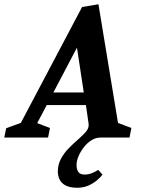

<svg xmlns="http://www.w3.org/2000/svg" viewBox="-82 -647 662 903"><path d="M282 236Q246 236 226 225Q206 214 198 196.5Q190 179 190 160Q190 127 204.5 100Q219 73 240.5 51Q262 29 284 10Q306 -9 320.5 -25.5Q335 -42 335 -58Q335 -62 334.5 -67.5Q334 -73 333 -77L322 -153H138L93 -68L153 -45L144 0H-62L-53 -44L16 -69L304 -614L381 -627L473 -69L536 -45L527 0H390Q368 0 347.5 13Q327 26 311.5 46.5Q296 67 287 88.5Q278 110 278 128Q278 151 287 162.5Q296 174 316 174Q333 174 348.5 168Q364 162 380 152L400 174Q391 187 373.5 201.5Q356 216 333 226Q310 236 282 236ZM169 -212H312L280 -423Z"/></svg>

Font: Manuale
Style: Italic
Weight: 400
Italic angle: -11°
Designer: Eduardo Tunni / Pablo Cosgaya
Foundry: Eduardo Tunni / Pablo Cosgaya
Version: Version 1.002